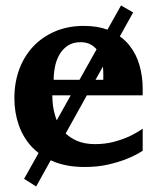

<svg xmlns="http://www.w3.org/2000/svg" viewBox="-20 -594 569 697"><path d="M111.3 83 67.4 55.2 120.1 -38.6Q106.9 -48.8 95.7 -60.5Q64 -94.7 48.1 -140.1Q32.2 -185.5 32.2 -237.8Q32.2 -294.4 50 -342.5Q67.9 -390.6 100.8 -425.5Q133.8 -460.4 180.4 -480.2Q227.1 -500 284.2 -500Q333.5 -500 370.1 -486.3L419.4 -574.2L463.4 -548.8L415 -461.9Q435.1 -447.8 449.7 -429.2Q475.1 -397.5 486.6 -356.4Q498 -315.4 498 -272V-248H295.4L218.3 -109.4Q235.8 -93.3 258.8 -83Q287.6 -70.8 324.2 -70.8Q362.3 -70.8 393.8 -79.3Q425.3 -87.9 448.7 -98.6Q475.6 -111.3 498 -127V-46.9Q472.2 -29.8 439.9 -17.1Q412.1 -5.9 373.5 3.2Q335 12.2 287.1 12.2Q223.1 12.2 175.3 -7.3Q169.4 -9.8 164.1 -12.2ZM310.5 -431.6Q294.9 -440.9 272.9 -440.9Q245.1 -440.9 226.3 -428.5Q207.5 -416 196 -396.2Q184.6 -376.5 179.7 -352.1Q174.8 -327.6 174.8 -304.2H268.6L330.6 -415Q321.8 -425.3 310.5 -431.6ZM180.2 -174.3Q182.6 -165.5 186 -157.2L236.8 -248H169.9Q169.9 -207 180.2 -174.3ZM355 -326.2Q355 -339.8 353.5 -352.1L326.7 -304.2H355Z"/></svg>

Font: Charis SIL Am
Style: Bold
Weight: 700
Foundry: SIL International
Version: Version 5.000